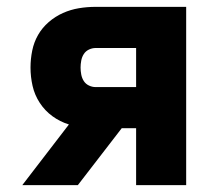

<svg xmlns="http://www.w3.org/2000/svg" viewBox="-20 -540 640 560"><path d="M45 0 181 -177Q155 -185 133 -201Q111 -217 96 -240Q81 -263 75 -289.5Q69 -316 69 -343Q69 -368 74 -392.5Q79 -417 91 -438Q103 -459 122 -475.5Q141 -492 163.5 -502Q186 -512 210 -516Q234 -520 259 -520H523V0H377V-166H335L207 0ZM259 -286H377V-400H259Q249 -400 239.5 -395.5Q230 -391 224.5 -382.5Q219 -374 217 -363.5Q215 -353 215 -343Q215 -333 217 -322.5Q219 -312 224.5 -303.5Q230 -295 239.5 -290.5Q249 -286 259 -286Z"/></svg>

Font: Iosevka Custom Heavy Extended
Style: Regular
Weight: 900
Width: 7
Monospace: yes
Designer: Belleve Invis
Foundry: Belleve Invis
Version: Version 11.2.4; ttfautohint (v1.8.4)